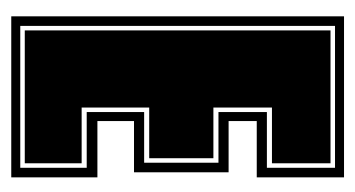

<svg xmlns="http://www.w3.org/2000/svg" viewBox="-165 -466 631 341"><g transform="rotate(90 150.5 -295.5)"><path d="M9 0V-591H295V-436H195V-386H286V-218H195V-153H295V0ZM26 -16H278V-134H179V-236H269V-368H179V-454H278V-575H26ZM34 -24V-567H270V-463H171V-359H261V-245H171V-125H270V-24Z"/></g></svg>

Font: Alumni Sans Collegiate One
Style: Regular
Weight: 400
Designer: Robert E. Leuschke
Foundry: Robert E. Leuschke
Version: Version 1.100